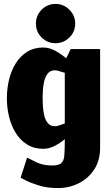

<svg xmlns="http://www.w3.org/2000/svg" viewBox="-20 -750 565 978"><path d="M260 -392Q237 -392 224 -376.5Q211 -361 205.5 -337.5Q200 -314 198.5 -290.5Q197 -267 197 -250Q197 -233 198.5 -209Q200 -185 205.5 -161.5Q211 -138 224 -122.5Q237 -107 260 -107Q268 -107 281 -111Q294 -115 310 -121V-379Q294 -384 281 -388Q268 -392 260 -392ZM118 53Q132 60 165.5 76.5Q199 93 246 93Q278 93 291.5 81.5Q305 70 307.5 43Q310 16 310 -30V-41Q285 -20 257 -6Q229 8 200 8Q153 8 118 -14Q83 -36 60 -73Q37 -110 26 -156Q15 -202 15 -250Q15 -298 26 -344Q37 -390 60 -427Q83 -464 118 -486Q153 -508 200 -508Q231 -508 260.5 -492Q290 -476 317 -453L340 -500H490V2Q490 68 459.5 114Q429 160 380 184Q331 208 276 208H275Q220 208 177 194.5Q134 181 109.5 168Q85 155 85 155ZM263 -530Q221 -530 192 -559Q163 -588 163 -630Q163 -671 192 -700.5Q221 -730 263 -730Q304 -730 333.5 -700.5Q363 -671 363 -630Q363 -588 333.5 -559Q304 -530 263 -530Z"/></svg>

Font: Epunda Sans Black
Style: Regular
Weight: 900
Designer: Simon Atzbach
Foundry: typofactur
Version: Version 2.204; ttfautohint (v1.8.4.7-5d5b)